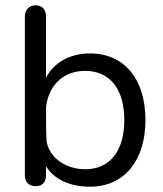

<svg xmlns="http://www.w3.org/2000/svg" viewBox="-20 -697 618 726"><path d="M320 9C449 9 530 -89 530 -243C530 -398 450 -495 320 -495C244 -495 183 -460 154 -403V-635C154 -658 141 -677 115 -677C89 -677 74 -658 74 -635V-35C74 -8 89 7 115 7C140 7 154 -8 154 -35V-69C183 -20 243 9 320 9ZM302 -57C232 -57 170 -97 157 -158C154 -171 154 -261 154 -288C160 -363 210 -429 302 -429C393 -429 450 -363 450 -243C450 -123 393 -57 302 -57Z"/></svg>

Font: SN Pro Book
Style: Regular
Weight: 350
Designer: Tobias Whetton
Foundry: Supernotes
Version: Version 1.003;Glyphs 3.3 (3324)